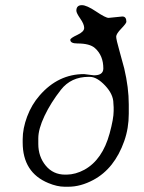

<svg xmlns="http://www.w3.org/2000/svg" viewBox="-20 -727 557 744"><path d="M419.4 -326.7Q419.4 -361.3 387.5 -395.3Q355.5 -429.2 328.1 -429.2H323.2Q255.4 -429.2 216.1 -379.2Q176.8 -329.1 152.6 -278.1Q128.4 -227.1 128.4 -190.9V-169.4Q128.4 -120.1 157.2 -85.2Q186 -50.3 232.4 -50.3H238.3Q272.9 -50.8 307.1 -69.3Q377 -107.9 404.8 -210Q420.4 -267.1 420.4 -296.9V-311.5Q419.4 -321.3 419.4 -326.7ZM469.7 -642.6Q469.7 -636.7 450 -616.2Q430.2 -595.7 430.2 -585Q430.2 -574.2 443.6 -527.1Q457 -480 461.4 -461.9Q479 -387.2 479 -322.3V-286.1Q479 -230 461.4 -180.2Q423.8 -73.7 341.8 -29.8Q292.5 -3.4 245.1 -3.4H232.4Q231.4 -3.4 230.5 -3.4Q201.7 -3.4 167.5 -17.6Q67.9 -58.6 67.9 -174.8V-187.5Q67.9 -229 85.2 -275.4Q102.5 -321.8 133.8 -357.4Q205.6 -439.9 305.7 -439.9L344.2 -435.1Q380.4 -435.1 380.4 -461.9Q380.4 -511.7 348.1 -540.5Q328.1 -558.6 279.8 -558.6Q252.4 -558.6 252.4 -572.8Q252.4 -579.1 279.3 -591.6Q306.2 -604 306.2 -618.7Q306.2 -633.3 291 -655Q275.9 -676.8 275.9 -685.5Q275.9 -707 297.4 -707Q315.9 -707 352.5 -682.4Q389.2 -657.7 400.9 -657.7L454.1 -663.1Q469.7 -663.1 469.7 -642.6Z"/></svg>

Font: Averia Sans Libre Light
Style: Italic
Weight: 300
Italic angle: -8.5°
Version: Version 1.002